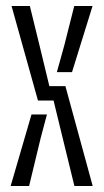

<svg xmlns="http://www.w3.org/2000/svg" viewBox="-20 -620 345 640"><path d="M228 0 189 -159.5 158.5 -285H106.5L18.5 -600H79.5L111.5 -469.5L144.5 -333H198L289 0ZM15.5 0 85 -238.5H136.5L115.5 -159.5L77 0ZM169.5 -379.5 194.5 -469.5 227.5 -600H288.5L220 -379.5Z"/></svg>

Font: Big Shoulders Stencil Text Thin Light
Style: Regular
Weight: 300
Version: Version 2.001